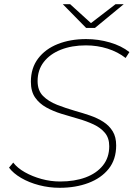

<svg xmlns="http://www.w3.org/2000/svg" viewBox="-20 -890 644 914"><path d="M264 4Q214 4 166 -8.5Q118 -21 80.5 -43Q43 -65 23 -92L43 -116Q63 -90 98.5 -70Q134 -50 177.5 -38Q221 -26 266 -26Q335 -26 387.5 -45.5Q440 -65 470 -102.5Q500 -140 500 -194Q500 -233 479.5 -257.5Q459 -282 426 -297.5Q393 -313 353 -324.5Q313 -336 273.5 -348Q234 -360 200.5 -378.5Q167 -397 147 -426Q127 -455 127 -501Q127 -566 161.5 -611.5Q196 -657 255.5 -680.5Q315 -704 390 -704Q448 -704 503 -688Q558 -672 596 -642L578 -614Q541 -643 492 -658.5Q443 -674 389 -674Q322 -674 270 -653.5Q218 -633 188.5 -595Q159 -557 159 -504Q159 -459 185 -433Q211 -407 252 -391Q293 -375 338 -362Q374 -352 409 -340Q444 -328 472 -310Q500 -292 516.5 -265Q533 -238 533 -198Q533 -131 497.5 -86.5Q462 -42 401 -19Q340 4 264 4ZM390 -757 279 -870H314L413 -780L530 -870H569L432 -757Z"/></svg>

Font: Montserrat ExtraLight
Style: Italic
Weight: 200
Italic angle: -11.3°
Designer: Julieta Ulanovsky
Foundry: Julieta Ulanovsky
Version: Version 9.000; ttfautohint (v1.8.4.7-5d5b)